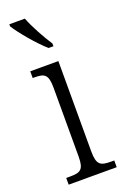

<svg xmlns="http://www.w3.org/2000/svg" viewBox="-149 -813 558 860"><g transform="rotate(-20 130.0 -383.0)"><path d="M146 -606H169V-619C144 -657 108 -721 91 -766H17V-756C38 -721 104 -642 146 -606ZM21 0H250V-32H236C185 -32 167 -40 167 -106V-536H33V-504H41C89 -504 106 -495 106 -431V-103C106 -39 88 -32 37 -32H21Z"/></g></svg>

Font: Noto Serif Myanmar Condensed Light
Style: Regular
Weight: 300
Width: 3
Designer: Ben Mitchell and the Monotype Design Team
Foundry: Monotype Imaging Inc.
Version: Version 2.106